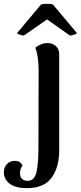

<svg xmlns="http://www.w3.org/2000/svg" viewBox="-116 -750 420 999"><path d="M-96 146Q-96 122 -80.5 104.5Q-65 87 -37 87Q-23 87 -14.5 92.5Q-6 98 1 110Q-12 131 -12 150Q-12 172 -0.5 181.5Q11 191 28 191Q63 191 73.5 146.5Q84 102 84 15L85 -382Q85 -456 68 -502Q98 -526 130 -526Q157 -526 174.5 -510.5Q192 -495 192 -468V34Q192 120 152.5 174.5Q113 229 24 229Q-35 229 -65.5 206Q-96 183 -96 146ZM-27 -578 98 -727Q107 -730 131 -730Q150 -730 159 -727L284 -578Q283 -574 269 -569.5Q255 -565 248 -565L129 -649L8 -565Q1 -565 -12.5 -569.5Q-26 -574 -27 -578Z"/></svg>

Font: Arima Madurai
Style: Bold
Weight: 700
Designer: Joana Correia and Natanael Gama
Foundry: NDISCOVER
Version: Version 1.019